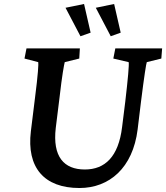

<svg xmlns="http://www.w3.org/2000/svg" viewBox="-20 -933 834 964"><path d="M113 -690 103 -639 172 -621C174 -614 171 -560 156 -444L135 -274C113 -92 201 11 379 11C529 11 647 -90 671 -283L688 -423C704 -551 714 -614 717 -621L790 -639L794 -690H559L549 -639L626 -621C629 -610 622 -534 609 -423L593 -295C575 -146 507 -82 406 -82C301 -82 243 -146 260 -291L279 -444C292 -558 301 -604 305 -621L378 -639L381 -690ZM309 -894 384 -751 435 -769 402 -913ZM461 -894 536 -751 586 -769 553 -913Z"/></svg>

Font: TPK Tissa Web SemiBold
Style: Italic
Weight: 600
Italic angle: -7°
Designer: Jacques Le Bailly, Suppakit Chalermlarp | Katatrad Co.,Ltd.
Foundry: Jacques Le Bailly, Cadson Demak Co.,Ltd.
Version: Version 5.000;Glyphs 3.1.2 (3151)